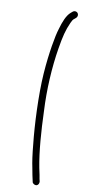

<svg xmlns="http://www.w3.org/2000/svg" viewBox="-139 -731 481 981"><g transform="rotate(15 101.5 -240.5)"><path d="M55 -346C57 -235 78 -79 97 16C106 66 115 105 124 134C132 163 137 181 140 189L144 202C145 207 149 210 153 212C168 220 181 208 178 191L174 179C172 170 167 152 158 124C135 43 119 -57 106 -163C91 -270 87 -387 95 -491C100 -555 105 -589 120 -632C124 -644 128 -652 133 -656L142 -665C145 -668 147 -673 147 -678C147 -689 139 -696 129 -696C124 -696 120 -694 117 -691L108 -682C89 -663 78 -625 71 -588C66 -566 62 -535 59 -494C56 -453 54 -404 55 -346Z"/></g></svg>

Font: Stray Cat
Style: SuExt
Weight: 400
Version: Version 1.0